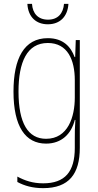

<svg xmlns="http://www.w3.org/2000/svg" viewBox="-20 -735 510 996"><path d="M335 -715H312C308 -666 281 -633 229 -633C178 -633 149 -665 146 -715H122C126 -645 169 -609 228 -609C291 -609 331 -649 335 -715ZM228 -537C105 -537 50 -432 50 -260C50 -78 112 10 219 10C299 10 350 -40 368 -113H371C368 -72 368 -47 368 -14V32C368 156 317 216 204 216C150 216 109 202 70 181V209C107 229 150 241 204 241C338 241 394 167 394 32V-527H373L370 -439H367C348 -491 309 -537 228 -537ZM228 -512C331 -512 368 -424 368 -319V-229C368 -129 333 -15 219 -15C126 -15 76 -95 76 -260C76 -413 120 -512 228 -512Z"/></svg>

Font: Noto Sans Thai Looped Condensed Thin
Style: Regular
Weight: 100
Width: 3
Designer: Sasikarn Vongin, Ben Mitchell
Foundry: The Fontpad Ltd
Version: Version 1.001